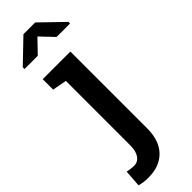

<svg xmlns="http://www.w3.org/2000/svg" viewBox="-345 -767 986 986"><g transform="rotate(-45 147.5 -274.5)"><path d="M41.5 213.4Q22.9 213.4 8.3 211.4Q-6.3 209.5 -22.5 205.1L-15.6 111.8Q-6.8 114.3 7.1 116.2Q21 118.2 32.2 118.2Q60.5 118.2 76.7 94.7Q92.8 71.3 92.8 29.8V-438L15.1 -452.6V-528.3H215.8V29.8Q215.8 117.7 169.7 165.5Q123.5 213.4 41.5 213.4ZM-14.2 -631.3V-644L108.4 -761.7H193.8L316.4 -643.1V-631.3H218.8L150.9 -702.6L82 -631.3Z"/></g></svg>

Font: Roboto Slab LO Medium
Style: Regular
Weight: 500
Designer: Google
Version: Version 2.000